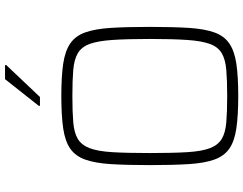

<svg xmlns="http://www.w3.org/2000/svg" viewBox="-122 -838 968 764"><g transform="rotate(-90 362.0 -456.0)"><path d="M362 8Q284 8 233 0.5Q182 -7 152.5 -27.5Q123 -48 109 -87Q95 -126 91 -188.5Q87 -251 87 -344Q87 -437 91 -499.5Q95 -562 109 -601Q123 -640 152.5 -660.5Q182 -681 233 -688.5Q284 -696 362 -696Q440 -696 490.5 -688.5Q541 -681 571 -660.5Q601 -640 615 -601Q629 -562 633 -499.5Q637 -437 637 -344Q637 -251 633 -188.5Q629 -126 615 -87Q601 -48 571 -27.5Q541 -7 490.5 0.5Q440 8 362 8ZM362 -36Q424 -36 465.5 -39.5Q507 -43 532 -57.5Q557 -72 569 -104.5Q581 -137 585 -195Q589 -253 589 -344Q589 -435 585 -493Q581 -551 569 -583.5Q557 -616 532 -630.5Q507 -645 466 -648.5Q425 -652 362 -652Q299 -652 257.5 -648.5Q216 -645 191.5 -630.5Q167 -616 154.5 -583.5Q142 -551 138.5 -493Q135 -435 135 -344Q135 -253 138.5 -195Q142 -137 154.5 -104.5Q167 -72 191.5 -57.5Q216 -43 257.5 -39.5Q299 -36 362 -36ZM323 -781V-786L429 -920H485V-915L358 -781Z"/></g></svg>

Font: Saira ExtraLight
Style: Regular
Weight: 200
Designer: Hector Gatti with collaboration of the Omnibus-Type team
Foundry: Omnibus-Type
Version: Version 1.100; ttfautohint (v1.8.3)